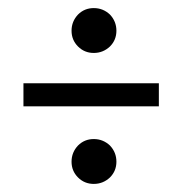

<svg xmlns="http://www.w3.org/2000/svg" viewBox="-20 -457 450 475"><path d="M252 -18Q235 -2 212 -2Q189 -2 173 -18Q157 -34 157 -57Q157 -80 173 -97Q189 -113 212 -113Q235 -113 252 -97Q268 -80 268 -57Q268 -34 252 -18ZM38 -194V-251H373V-194ZM252 -342Q235 -326 212 -326Q189 -326 173 -342Q157 -358 157 -381Q157 -404 173 -421Q189 -437 212 -437Q235 -437 252 -421Q268 -404 268 -381Q268 -358 252 -342Z"/></svg>

Font: Glacial Indifference
Style: Regular
Weight: 400
Designer: Alfredo Marco Pradil
Version: Version 1.00